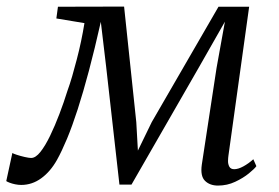

<svg xmlns="http://www.w3.org/2000/svg" viewBox="-48 -568 868 598"><path d="M631 10Q605.5 10 590.5 -4.8Q575.5 -19.5 580.5 -55L626.5 -356.5L652.5 -500.5L572.5 -360L361.5 7H324L282.5 -361L266 -500Q247 -415.5 229 -347.8Q211 -280 194 -227.5Q177 -175 160.8 -136Q144.5 -97 129.5 -70Q109 -33.5 80.5 -12.8Q52 8 18 8Q9 8 -0.8 6Q-10.5 4 -18.2 1Q-26 -2 -28.5 -4L-9.5 -91.5Q-7 -89.5 4.5 -85.8Q16 -82 29.2 -79Q42.5 -76 49 -76Q63 -76 78 -95Q93 -114 108 -145Q123 -176 137 -212.8Q151 -249.5 162 -285Q169.5 -305.5 176.8 -330.5Q184 -355.5 191.2 -383.2Q198.5 -411 204.5 -439.5Q210.5 -468 215 -496L127.5 -510.5L132.5 -547L338.5 -547.5L376.5 -187.5L381.5 -99L424.5 -187.5L632.5 -547H728L663.5 -83.5Q662.5 -77 662.2 -67Q662 -57 666.2 -49Q670.5 -41 681.5 -41Q694 -41 710 -49.8Q726 -58.5 741 -72L750.5 -50.5Q745 -42.5 727.2 -28Q709.5 -13.5 684.5 -1.8Q659.5 10 631 10Z"/></svg>

Font: Merriweather 36pt Light
Style: Italic
Weight: 300
Italic angle: -7.8°
Version: Version 2.101